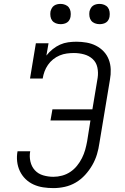

<svg xmlns="http://www.w3.org/2000/svg" viewBox="-20 -957 640 985"><path d="M254 8Q227 8 201 4Q175 0 152 -10.5Q129 -21 111 -38.5Q93 -56 82 -79Q71 -102 68 -128.5Q65 -155 70 -181H135Q130 -155 136 -128.5Q142 -102 159 -83.5Q176 -65 201.5 -57.5Q227 -50 254 -50Q276 -50 298.5 -56Q321 -62 340.5 -75Q360 -88 375 -106.5Q390 -125 400.5 -146Q411 -167 417 -188.5Q423 -210 427 -232L444 -339H239L249 -396H454L481 -558Q485 -585 479.5 -611Q474 -637 455.5 -654Q437 -671 411.5 -678Q386 -685 359 -685Q341 -685 322.5 -682.5Q304 -680 286 -672.5Q268 -665 252.5 -652.5Q237 -640 226 -624Q215 -608 208.5 -590.5Q202 -573 199 -554H134L164 -735H229L218 -672Q232 -690 250 -704.5Q268 -719 288 -728Q308 -737 329.5 -740Q351 -743 372 -743Q398 -743 424 -738.5Q450 -734 472.5 -722.5Q495 -711 512 -693Q529 -675 538 -651.5Q547 -628 548 -601.5Q549 -575 544 -548L490 -223Q486 -194 477.5 -165.5Q469 -137 453.5 -110Q438 -83 416.5 -59.5Q395 -36 368.5 -20.5Q342 -5 312.5 1.5Q283 8 254 8ZM491 -833Q478 -833 466.5 -837.5Q455 -842 448 -851Q441 -860 439 -872.5Q437 -885 439 -898Q441 -906 445.5 -914.5Q450 -923 457.5 -928Q465 -933 473.5 -935Q482 -937 491 -937Q503 -937 514.5 -932.5Q526 -928 533 -919Q540 -910 542 -897.5Q544 -885 542 -872Q541 -864 536.5 -855.5Q532 -847 524.5 -842Q517 -837 508 -835Q499 -833 491 -833ZM291 -833Q278 -833 266.5 -837.5Q255 -842 248 -851Q241 -860 239 -872.5Q237 -885 239 -898Q241 -906 245.5 -914.5Q250 -923 257.5 -928Q265 -933 273.5 -935Q282 -937 291 -937Q303 -937 314.5 -932.5Q326 -928 333 -919Q340 -910 342 -897.5Q344 -885 342 -872Q341 -864 336.5 -855.5Q332 -847 324.5 -842Q317 -837 308 -835Q299 -833 291 -833Z"/></svg>

Font: Iosevka Etoile Light Oblique
Style: Regular
Weight: 300
Italic angle: -9°
Designer: Belleve Invis
Foundry: Belleve Invis
Version: Version 15.5.2; ttfautohint (v1.8.4)